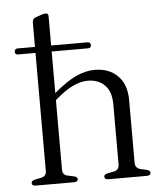

<svg xmlns="http://www.w3.org/2000/svg" viewBox="-53 -782 694 828"><g transform="rotate(-5 294.5 -368.0)"><path d="M28.5 -582Q28.5 -596 41.5 -596H117V-702Q117 -718 132 -723L155.5 -731.5Q168 -735.5 175 -735.5Q187 -735.5 187 -723.5V-596H344Q358 -596 358 -582.5Q358 -570 344 -570H187V-390Q241.5 -436.5 283.2 -455.8Q325 -475 364.5 -475Q426.5 -475 464 -437.5Q501.5 -400 501.5 -333V-60.5Q501.5 -37 526.5 -31L550.5 -26Q566 -21.5 566 -12.5Q566 0 549 0H383Q366 0 366 -12.5Q366 -22 381 -25.5L409 -31Q432 -35 432 -60.5V-319.5Q432 -375.5 404 -403.2Q376 -431 330 -431Q302 -431 269.2 -416.2Q236.5 -401.5 197 -368L187 -359.5V-58Q187 -35.5 209 -31L235 -25.5Q251 -22 251 -12.5Q251 0 233.5 0H68.5Q51.5 0 51.5 -12.5Q51.5 -22 67 -26L94.5 -31.5Q117 -37 117 -58V-570H41.5Q28.5 -570 28.5 -582Z"/></g></svg>

Font: Fraunces 9pt Light
Style: Regular
Weight: 300
Version: Version 1.000;[0bf87f6ff]